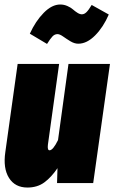

<svg xmlns="http://www.w3.org/2000/svg" viewBox="-20 -821 513 861"><path d="M331.1 -625Q314 -625 296.1 -635.7Q278.3 -646.5 263.2 -657.2Q248 -668 237.8 -668Q225.1 -668 215.3 -657.7Q205.6 -647.5 190.9 -624L113.8 -669.9Q139.6 -726.6 176.3 -763.7Q212.9 -800.8 250 -800.8Q267.1 -800.8 282.5 -793.9Q297.9 -787.1 307.1 -778.8Q316.4 -770.5 327.1 -763.7Q337.9 -756.8 347.2 -756.8Q357.9 -756.8 367.9 -766.6Q377.9 -776.4 391.1 -798.8L467.8 -755.9Q443.4 -699.2 406.5 -662.1Q369.6 -625 331.1 -625ZM103 20Q47.4 20 20.3 -23.2Q-6.8 -66.4 3.9 -139.2L59.1 -534.2H245.1L194.8 -171.9Q191.9 -147 202.1 -147Q217.8 -147 240.2 -192.9L287.1 -534.2H473.1L397.9 0H235.8L237.8 -66.9Q210.4 -26.4 179 -3.2Q147.5 20 103 20Z"/></svg>

Font: Fira Sans Compressed Heavy
Style: Italic
Weight: 900
Width: 3
Italic angle: -8°
Designer: Carrois Corporate & Edenspiekermann AG
Foundry: Carrois Corporate GbR & Edenspiekermann AG
Version: Version 4.203;PS 004.203;hotconv 1.0.88;makeotf.lib2.5.64775